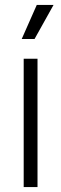

<svg xmlns="http://www.w3.org/2000/svg" viewBox="-20 -758 248 778"><path d="M76 0V-520H132V0ZM120 -600H68L129 -738H197Z"/></svg>

Font: Bricolage Grotesque SemiCondensed ExtraLight
Style: Regular
Weight: 250
Width: 4
Designer: Mathieu Triay
Foundry: Atelier Triay
Version: Version 1.000;gftools[0.9.30]